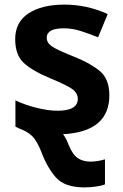

<svg xmlns="http://www.w3.org/2000/svg" viewBox="-20 -574 534 834"><path d="M347 240Q370 240 395.5 236.5Q421 233 436 227V118Q404 128 373 128Q340 128 317.5 112.5Q295 97 278 55Q268 28 254 9Q455 -2 455 -160Q455 -231 413.5 -265.5Q372 -300 301 -328Q228 -357 205.5 -372.5Q183 -388 183 -410Q183 -451 257 -451Q294 -451 330 -439.5Q366 -428 406 -412L448 -513Q357 -554 260 -554Q162 -554 104 -516Q46 -478 46 -404Q46 -335 83.5 -300.5Q121 -266 198 -234Q278 -201 298 -184Q318 -167 318 -145Q318 -93 230 -93Q190 -93 139.5 -105.5Q89 -118 47 -138V-24Q64 -15 76 -11Q112 5 128.5 27Q145 49 160 87Q186 156 224 198Q262 240 347 240Z"/></svg>

Font: Noto Sans UI
Style: Bold
Weight: 700
Designer: Monotype Design Team
Foundry: Monotype Imaging Inc.
Version: Version 1.901